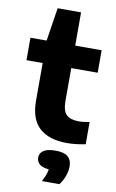

<svg xmlns="http://www.w3.org/2000/svg" viewBox="-106 -795 661 1098"><g transform="rotate(10 225.0 -245.5)"><path d="M322 10Q217.5 10 162 -40.5Q106.5 -91 106.5 -197.5V-547L136.5 -740H272.5V-226.5Q272.5 -168.5 295.5 -146.2Q318.5 -124 368 -124Q382 -124 396.5 -125.8Q411 -127.5 429.5 -131V-2Q406.5 3 378 6.5Q349.5 10 322 10ZM12.5 -416.5V-547H426V-416.5ZM219.5 249Q237 216 243.2 192.8Q249.5 169.5 249.5 145L279.5 177H268Q218 177 196.5 161.5Q175 146 175 120.5Q175 94 197.2 79Q219.5 64 267.5 64Q316.5 64 338.8 83.5Q361 103 361 139Q361 165.5 350.2 195.8Q339.5 226 321 249Z"/></g></svg>

Font: Encode Sans SemiExpanded
Style: Bold
Weight: 700
Width: 6
Designer: Multiple Designers
Foundry: Impallari Type
Version: Version 3.002